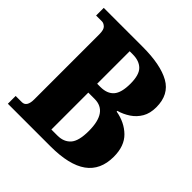

<svg xmlns="http://www.w3.org/2000/svg" viewBox="-188 -863 1011 1011"><g transform="rotate(45 318.0 -357.0)"><path d="M18 0V-58H64Q100 -58 100 -115V-599Q100 -634 87 -645.5Q74 -657 62 -657H18V-714H308Q442 -714 513 -674Q584 -634 584 -540Q584 -494 565.5 -462.5Q547 -431 517 -411Q487 -391 452 -381V-376Q521 -364 565.5 -320.5Q610 -277 610 -197Q610 -98 542 -49Q474 0 335 0ZM300 -407Q350 -407 375 -435.5Q400 -464 400 -531Q400 -597 373.5 -623Q347 -649 299 -649H276V-407ZM321 -66Q368 -66 394.5 -95.5Q421 -125 421 -200Q421 -341 323 -341H276V-66Z"/></g></svg>

Font: Noto Serif Hebrew Condensed Black
Style: Regular
Weight: 900
Width: 3
Designer: Monotype Design Team
Foundry: Monotype Imaging Inc.
Version: Version 2.004; ttfautohint (v1.8.4.7-5d5b)